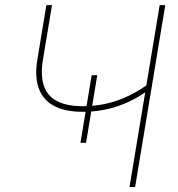

<svg xmlns="http://www.w3.org/2000/svg" viewBox="-20 -748 712 768"><path d="M311.5 -300.8Q240.2 -300.8 196 -324.5Q151.9 -348.1 135 -394.8Q118.2 -441.4 129.4 -509.8L165.5 -727.5H188L151.9 -509.8Q141.6 -447.8 155 -406.2Q168.5 -364.7 207.3 -344Q246.1 -323.2 311.5 -323.2Q385.7 -323.2 452.4 -347.2Q519 -371.1 577.6 -415.5L572.8 -387.2Q517.1 -345.7 450.7 -323.2Q384.3 -300.8 311.5 -300.8ZM498 0 618.7 -727.5H641.1L520.5 0ZM301.8 -176.8 346.7 -447.3H369.1L324.2 -176.8Z"/></svg>

Font: Inter 18pt Thin
Style: Italic
Weight: 250
Italic angle: -9.3988°
Version: Version 4.001;git-66647c0bb